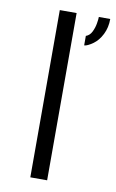

<svg xmlns="http://www.w3.org/2000/svg" viewBox="-81 -734 470 779"><g transform="rotate(10 154.5 -344.5)"><path d="M101 0V-689H170.3V0ZM223.2 -565V-604.2Q239 -609.7 247.4 -626.7Q255.8 -643.7 258.9 -662.3Q262 -681 261.8 -689H308.8Q309 -654 294.6 -625.2Q280.2 -596.5 258.2 -581.2Q236.3 -565.8 223.2 -565Z"/></g></svg>

Font: Vivano Light
Style: Regular
Weight: 300
Designer: Joe Prince, Josias Burgherr
Version: Version 2.064;September 19, 2022;FontCreator 14.0.0.2877 64-